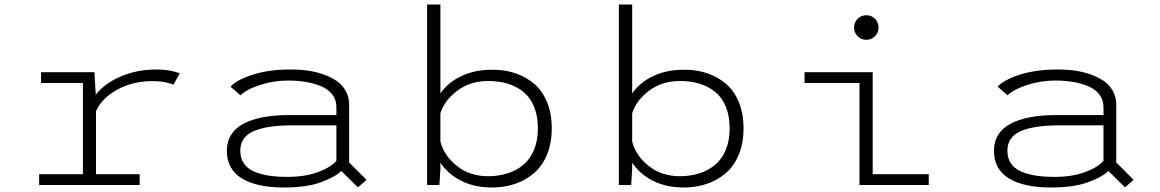

<svg xmlns="http://www.w3.org/2000/svg" viewBox="-20 -820 5140 851"><path d="M405.5 -48H599V0H153.5V-48H347.5V-452H162V-500H398.5L404.5 -400Q443.5 -450.5 515.2 -481.2Q587 -512 675 -512Q732 -512 777 -495L748.5 -444.5Q739 -450 713.8 -455.2Q688.5 -460.5 655.5 -460.5Q568 -460.5 499.5 -422.5Q431 -384.5 405.5 -327.5Z M1266.5 -512Q1308 -512 1345.2 -506.8Q1382.5 -501.5 1416.2 -489.2Q1450 -477 1474.5 -459.5Q1499 -442 1513.2 -415.5Q1527.5 -389 1527.5 -356.5V-100L1604.5 -23L1566.5 10.5L1493 -62Q1461.5 -33 1398.8 -11Q1336 11 1238.5 11Q1117.5 11 1051.5 -29.5Q985.5 -70 985.5 -151.5Q985.5 -231.5 1057.8 -270.8Q1130 -310 1262 -310H1471V-345Q1471 -377.5 1452.8 -401.2Q1434.5 -425 1402.8 -438Q1371 -451 1334.8 -457Q1298.5 -463 1256.5 -463Q1192 -463 1131.2 -443Q1070.5 -423 1046 -397.5L1001.5 -436Q1032 -468 1103.2 -490Q1174.5 -512 1266.5 -512ZM1254 -36Q1330.5 -36 1387.5 -56.5Q1444.5 -77 1471 -107V-264.5H1276.5Q1162.5 -264.5 1103.8 -238.5Q1045 -212.5 1045 -152Q1045 -119 1060.8 -95.8Q1076.5 -72.5 1106 -59.8Q1135.5 -47 1171.5 -41.5Q1207.5 -36 1254 -36Z M1873 0V-800H1932V-406Q1965 -454 2024.2 -482.5Q2083.5 -511 2163.5 -511Q2217.5 -511 2264 -495.5Q2310.5 -480 2347 -449.2Q2383.5 -418.5 2404.5 -367.8Q2425.5 -317 2425.5 -251Q2425.5 -185 2404.2 -134Q2383 -83 2346 -51.8Q2309 -20.5 2262.2 -4.8Q2215.5 11 2161 11Q2082 11 2023.5 -19Q1965 -49 1932 -99V-71L1927.5 0ZM2144.5 -461Q2063.5 -461 2006.2 -417.5Q1949 -374 1932 -317.5V-192.5Q1947.5 -131 2004.5 -85Q2061.5 -39 2143.5 -39Q2190 -39 2229.2 -51.5Q2268.5 -64 2299 -89Q2329.5 -114 2346.8 -155.5Q2364 -197 2364 -251Q2364 -306 2347 -347.2Q2330 -388.5 2299.5 -413Q2269 -437.5 2230.2 -449.2Q2191.5 -461 2144.5 -461Z M2723 0V-800H2782V-406Q2815 -454 2874.2 -482.5Q2933.5 -511 3013.5 -511Q3067.5 -511 3114 -495.5Q3160.5 -480 3197 -449.2Q3233.5 -418.5 3254.5 -367.8Q3275.5 -317 3275.5 -251Q3275.5 -185 3254.2 -134Q3233 -83 3196 -51.8Q3159 -20.5 3112.2 -4.8Q3065.5 11 3011 11Q2932 11 2873.5 -19Q2815 -49 2782 -99V-71L2777.5 0ZM2994.5 -461Q2913.5 -461 2856.2 -417.5Q2799 -374 2782 -317.5V-192.5Q2797.5 -131 2854.5 -85Q2911.5 -39 2993.5 -39Q3040 -39 3079.2 -51.5Q3118.5 -64 3149 -89Q3179.5 -114 3196.8 -155.5Q3214 -197 3214 -251Q3214 -306 3197 -347.2Q3180 -388.5 3149.5 -413Q3119 -437.5 3080.2 -449.2Q3041.5 -461 2994.5 -461Z M3819.5 -643.5Q3797 -643.5 3781.2 -659.5Q3765.5 -675.5 3765.5 -698Q3765.5 -720.5 3781.2 -736.5Q3797 -752.5 3819.5 -752.5Q3842.5 -752.5 3858.2 -736.5Q3874 -720.5 3874 -698Q3874 -675.5 3858.2 -659.5Q3842.5 -643.5 3819.5 -643.5ZM3848 -48H4096.5V0H3789.5V-452H3546V-500H3848Z M4666.5 -512Q4708 -512 4745.2 -506.8Q4782.5 -501.5 4816.2 -489.2Q4850 -477 4874.5 -459.5Q4899 -442 4913.2 -415.5Q4927.5 -389 4927.5 -356.5V-100L5004.5 -23L4966.5 10.5L4893 -62Q4861.5 -33 4798.8 -11Q4736 11 4638.5 11Q4517.5 11 4451.5 -29.5Q4385.5 -70 4385.5 -151.5Q4385.5 -231.5 4457.8 -270.8Q4530 -310 4662 -310H4871V-345Q4871 -377.5 4852.8 -401.2Q4834.5 -425 4802.8 -438Q4771 -451 4734.8 -457Q4698.5 -463 4656.5 -463Q4592 -463 4531.2 -443Q4470.5 -423 4446 -397.5L4401.5 -436Q4432 -468 4503.2 -490Q4574.5 -512 4666.5 -512ZM4654 -36Q4730.5 -36 4787.5 -56.5Q4844.5 -77 4871 -107V-264.5H4676.5Q4562.5 -264.5 4503.8 -238.5Q4445 -212.5 4445 -152Q4445 -119 4460.8 -95.8Q4476.5 -72.5 4506 -59.8Q4535.5 -47 4571.5 -41.5Q4607.5 -36 4654 -36Z"/></svg>

Font: League Mono Wide UltraLight
Style: Regular
Weight: 200
Width: 8
Designer: Tyler Finck
Foundry: The League of Moveable Type / Tyler Finck
Version: Version 2.210